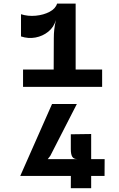

<svg xmlns="http://www.w3.org/2000/svg" viewBox="-20 -880 640 1033"><path d="M268.5 -422.5 269.5 -674.5Q269.5 -699.5 272 -721.5Q274.5 -743.5 280.5 -772L287 -860.5H387V-422.5ZM104 -412.5V-506H529.5V-412.5ZM93 -684V-803.5Q130.5 -791.5 172.5 -795.5Q214.5 -799.5 246.8 -816.5Q279 -833.5 287 -860.5L280.5 -772Q270 -734 240 -709.8Q210 -685.5 171 -678.2Q132 -671 93 -684ZM89 66.5 260 -320.5H393.5L250.5 -41.5L237 -24H543L542.5 66.5ZM361 132.5 361.5 -0.5 395.5 -24Q377 -24 369 -36.5Q361 -49 361 -78V-157.5L470.5 -159V132.5Z"/></svg>

Font: Spline Sans Mono
Style: Bold
Weight: 700
Designer: Eben Sorkin, Mirko Velimirovic
Foundry: Sorkin Type
Version: Version 1.004